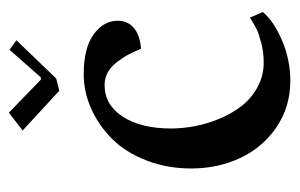

<svg xmlns="http://www.w3.org/2000/svg" viewBox="-138 -506 659 422"><g transform="rotate(-90 191.0 -294.5)"><path d="M203.1 -493.2 115.7 -573.7 154.8 -604 227.5 -533.7H232.4L293 -602.5L314 -587.4L230 -500ZM265.1 -43.9Q287.6 -43.9 307.4 -49.1Q327.1 -54.2 337.9 -59.3Q348.6 -64.5 363.8 -74.2L376 -45.9Q356 -21.5 313.2 -3.4Q270.5 14.6 225.1 14.6Q168 14.6 123.3 -15.6Q78.6 -45.9 55.4 -95.2Q32.2 -144.5 32.2 -203.1Q32.2 -255.9 49.6 -301Q66.9 -346.2 96.2 -376Q125.5 -405.8 162.6 -422.6Q199.7 -439.5 239.3 -439.5Q296.9 -439.5 326.9 -417.7Q356.9 -396 356.9 -364.7Q356.9 -342.8 341.1 -329.3Q325.2 -315.9 295.4 -313.5Q289.1 -328.6 283 -340.3Q276.9 -352.1 266.8 -365.5Q256.8 -378.9 244.1 -386.2Q231.4 -393.6 215.8 -393.6Q171.9 -393.6 146 -353.5Q120.1 -313.5 120.1 -247.6Q120.1 -222.2 125.2 -195.1Q130.4 -168 141.8 -140.6Q153.3 -113.3 169.9 -92Q186.5 -70.8 211.2 -57.4Q235.8 -43.9 265.1 -43.9Z"/></g></svg>

Font: Neuton
Style: Regular
Weight: 400
Designer: Brian M Zick
Version: Version 1.3